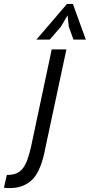

<svg xmlns="http://www.w3.org/2000/svg" viewBox="-116 -752 458 980"><path d="M148 -500H223L116 1Q94 120 49.5 164Q5 208 -65 208Q-73 208 -80.5 207.5Q-88 207 -96 206L-81 141Q-51 141 -31.5 132.5Q-12 124 1.5 106Q15 88 24.5 61Q34 34 42 -1ZM226 -732H256L322 -550H259L235 -616L229 -674L195 -616L138 -550H70Z"/></svg>

Font: PT Sans
Style: Italic
Weight: 400
Italic angle: -12°
Designer: A.Korolkova, O.Umpeleva, V.Yefimov
Foundry: ParaType Ltd
Version: Version 2.003W OFL